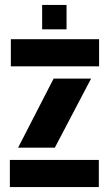

<svg xmlns="http://www.w3.org/2000/svg" viewBox="-20 -759 441 779"><path d="M24 -490V-600H382V-490ZM53.5 -160 197.5 -440H349.5L202.5 -160ZM20 0V-110H381V0ZM151 -640V-739H250V-640Z"/></svg>

Font: Big Shoulders Stencil Display Black
Style: Regular
Weight: 900
Designer: Patric King
Foundry: XO Type Co
Version: Version 1.000